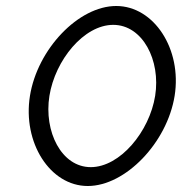

<svg xmlns="http://www.w3.org/2000/svg" viewBox="-20 -610 607 641"><path d="M80 -290C55 -134 147 11 273 11C399 11 538 -134 563 -290C588 -446 494 -590 368 -590C242 -590 105 -446 80 -290ZM145 -290C164 -409 260 -527 358 -527C456 -527 517 -409 498 -290C479 -171 381 -52 283 -52C185 -52 126 -171 145 -290Z"/></svg>

Font: Charger Sport
Style: ExLitNrwObl
Weight: 200
Designer: Jasper
Foundry: Cannot Into Space Fonts
Version: Version 1.1